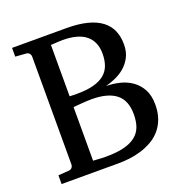

<svg xmlns="http://www.w3.org/2000/svg" viewBox="-122 -780 849 889"><g transform="rotate(-20 302.5 -335.5)"><path d="M565.9 -198.2Q565.9 -157.7 554.4 -127.2Q543 -96.7 523.4 -74.7Q503.9 -52.7 478.3 -38.3Q452.6 -23.9 424.6 -15.4Q396.5 -6.8 367.4 -3.4Q338.4 0 312 0H32.2V-43L85 -46.9Q95.7 -47.9 100.8 -54.7Q106 -61.5 106 -68.8V-602.1Q106 -609.4 100.8 -616.2Q95.7 -623 85 -624L32.2 -627.9V-670.9H299.8Q359.4 -670.9 402.1 -659.9Q444.8 -648.9 472.2 -627.9Q499.5 -606.9 512.2 -577.1Q524.9 -547.4 524.9 -509.8Q524.9 -472.2 510.7 -445.8Q496.6 -419.4 475.1 -401.4Q453.6 -383.3 428.2 -372.6Q402.8 -361.8 380.9 -356Q414.6 -356 447.5 -347.9Q480.5 -339.8 506.8 -321.3Q533.2 -302.7 549.6 -272.5Q565.9 -242.2 565.9 -198.2ZM457 -189.9Q457 -258.3 416.5 -290Q376 -321.8 295.9 -321.8Q283.7 -321.8 268.8 -320.8Q253.9 -319.8 240.7 -318.8Q227.5 -317.9 217.8 -316.9Q208 -315.9 206.1 -315.9V-51.8Q218.3 -50.8 230 -50.3Q239.7 -49.3 250.2 -49.1Q260.7 -48.8 268.1 -48.8Q320.8 -48.8 356.7 -57.6Q392.6 -66.4 415 -84Q437.5 -101.6 447.3 -127.9Q457 -154.3 457 -189.9ZM417 -502.9Q417 -562 378.9 -593.5Q340.8 -625 263.2 -625Q255.4 -625 246.3 -624.5Q237.3 -624 229.2 -623.5Q221.2 -623 214.8 -622.6Q208.5 -622.1 206.1 -622.1V-369.1Q212.9 -368.7 219.7 -368.7Q225.6 -368.2 231.4 -368.2H242.2Q291 -368.2 324.5 -377.2Q357.9 -386.2 378.4 -403.3Q398.9 -420.4 408 -445.6Q417 -470.7 417 -502.9Z"/></g></svg>

Font: Charis SIL Cyr
Style: Regular
Weight: 400
Foundry: SIL International
Version: Version 5.000